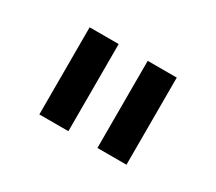

<svg xmlns="http://www.w3.org/2000/svg" viewBox="-63 -726 560 497"><g transform="rotate(30 217.0 -478.0)"><path d="M86.8 -347.2V-607.6H173.6V-347.2ZM260.4 -347.2V-607.6H347.2V-347.2Z"/></g></svg>

Font: 8-bit Operator+ 8
Style: Regular
Weight: 400
Designer: GrandChaos9000
Version: Version 1.3.0 - August 1, 2014